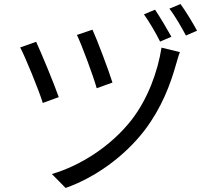

<svg xmlns="http://www.w3.org/2000/svg" viewBox="-20 -874 1040 951"><path d="M438 -727 361 -701C386 -649 443 -495 459 -437L537 -465C520 -521 460 -680 438 -727ZM871 -616 780 -638C761 -518 712 -383 630 -278C529 -150 380 -54 237 -12L305 57C447 7 595 -96 698 -231C780 -340 823 -452 853 -559C858 -575 864 -599 871 -616ZM159 -667 80 -639C104 -595 173 -426 192 -364L271 -393C248 -459 185 -611 159 -667ZM748 -826 693 -803C718 -768 753 -709 773 -668L829 -692C808 -730 771 -792 748 -826ZM874 -854 819 -831C846 -797 879 -739 901 -698L956 -722C935 -761 899 -820 874 -854Z"/></svg>

Font: Noto Sans Mono CJK SC
Style: Regular
Weight: 400
Designer: Ryoko NISHIZUKA 西塚涼子 (kana, bopomofo & ideographs); Paul D. Hunt (Latin, Greek & Cyrillic); Sandoll Communications 산돌커뮤니
Foundry: Adobe
Version: Version 2.004;hotconv 1.0.118;makeotfexe 2.5.65603